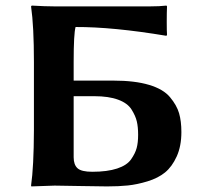

<svg xmlns="http://www.w3.org/2000/svg" viewBox="-20 -668 715 691"><path d="M245.1 -321.8V-102.1Q245.1 -75.2 259 -62.5Q272.9 -49.8 312 -49.8Q366.2 -49.8 401.6 -61.5Q437 -73.2 451.9 -94.7Q466.8 -116.2 471.9 -135.5Q477.1 -154.8 477.1 -182.9Q477.1 -210.9 472.4 -231Q467.8 -251 453.4 -273.9Q439 -296.9 405 -309.3Q371.1 -321.8 319.8 -321.8ZM102.1 -444.8Q102.1 -573.7 91.8 -645L94.2 -647.9Q143.1 -645 176.8 -645H519Q555.2 -645 579.1 -647.9L581.1 -645Q580.1 -624 580.1 -589.1Q580.1 -554.2 581.1 -543L579.1 -539.1Q386.2 -571.3 252 -570.8Q245.1 -546.9 245.1 -444.8V-377.9H388.2Q465.3 -377.9 516.6 -362.5Q567.9 -347.2 592 -318.1Q616.2 -289.1 624.5 -260.5Q632.8 -231.9 632.8 -192.9Q632.8 -142.1 616 -105Q599.1 -67.9 574 -47.4Q548.8 -26.9 511 -15.4Q473.1 -3.9 440.2 -0.5Q407.2 2.9 365.2 2.9Q346.2 2.9 268.6 1.5Q190.9 0 176.8 0L92.8 2.9L91.8 0Q101.6 -67.9 102.1 -200.2Z"/></svg>

Font: Linux Biolinum
Style: Bold
Weight: 700
Designer: Philipp H. Poll
Foundry: Philipp H. Poll
Version: Version 1.3.2 ; ttfautohint (v0.9)